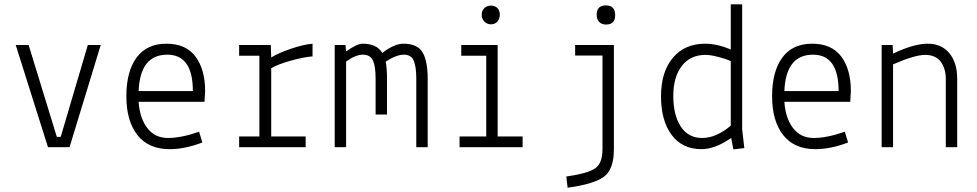

<svg xmlns="http://www.w3.org/2000/svg" viewBox="-20 -684 4540 892"><path d="M53 -475H113L244 -48H262L388 -475H448L303 0H203Z M933 -261 930 -211H624Q629 -136 664 -89.5Q699 -43 760.5 -43Q822 -43 905 -72L920 -22Q839 9 768 9Q670 9 618.5 -56.5Q567 -122 567 -237Q567 -352 614.5 -416.5Q662 -481 753 -481Q844 -481 888.5 -421Q933 -361 933 -261ZM757 -430Q631 -430 624 -261H876Q876 -430 757 -430Z M1091 -425V-475H1238L1240 -417Q1272 -437 1330 -457Q1388 -477 1432 -481V-422Q1391 -419 1330.5 -402Q1270 -385 1240 -367V-50H1400V0H1091V-50H1185V-425Z M1585 -475 1588 -445Q1638 -481 1665 -481Q1731 -481 1756 -438Q1812 -481 1854 -481Q1919 -481 1943 -441Q1967 -401 1967 -318V0H1914V-318Q1914 -375 1902 -402.5Q1890 -430 1856 -430Q1822 -430 1772 -398Q1778 -364 1778 -318V-152H1725V-318Q1725 -375 1713 -402Q1700 -430 1666 -430Q1632 -430 1588 -398V0H1535V-475Z M2123 -425V-475H2292V-50H2408V0H2115V-50H2239V-425ZM2261 -571Q2243 -571 2230.5 -583.5Q2218 -596 2218 -615.5Q2218 -635 2230.5 -646.5Q2243 -658 2261 -658Q2279 -658 2290.5 -647Q2302 -636 2302 -616Q2302 -596 2290.5 -583.5Q2279 -571 2261 -571Z M2832 -475V10Q2832 104 2784.5 138Q2737 172 2617 188L2611 136Q2710 122 2744.5 98.5Q2779 75 2779 10V-426H2652V-475ZM2752 -616Q2752 -659 2796 -659Q2838 -658 2838 -614Q2838 -570 2796 -570Q2775 -570 2763.5 -582.5Q2752 -595 2752 -616Z M3428 -664V-83L3438 4L3387 10L3377 -43Q3302 9 3239 9Q3150 9 3100.5 -57Q3051 -123 3051 -236.5Q3051 -350 3106 -415.5Q3161 -481 3256 -481Q3312 -481 3375 -454V-664ZM3375 -100V-400Q3354 -410 3317.5 -419.5Q3281 -429 3258 -429Q3187 -429 3147.5 -377.5Q3108 -326 3108 -238Q3108 -150 3142.5 -96.5Q3177 -43 3242 -43Q3307 -43 3375 -100Z M3933 -261 3930 -211H3624Q3629 -136 3664 -89.5Q3699 -43 3760.5 -43Q3822 -43 3905 -72L3920 -22Q3839 9 3768 9Q3670 9 3618.5 -56.5Q3567 -122 3567 -237Q3567 -352 3614.5 -416.5Q3662 -481 3753 -481Q3844 -481 3888.5 -421Q3933 -361 3933 -261ZM3757 -430Q3631 -430 3624 -261H3876Q3876 -430 3757 -430Z M4127 -475 4129 -435Q4226 -481 4290 -481Q4354 -481 4390.5 -437Q4427 -393 4427 -317V0H4374V-317Q4374 -366 4350 -398Q4326 -429 4278 -429Q4230 -429 4129 -385V0H4076V-475Z"/></svg>

Font: TypoPRO Lekton
Style: Regular
Weight: 400
Monospace: yes
Designer: Paolo Mazzetti, Luciano Perondi, Raffaele Flato, Elena Papassissa, Emilio Macchia, Michela Povoleri, Tobias Seemiller, R
Version: Version 34.000